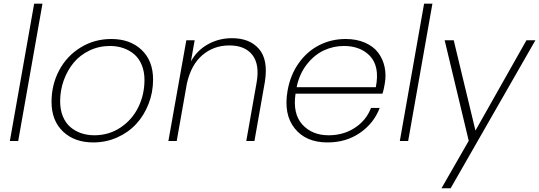

<svg xmlns="http://www.w3.org/2000/svg" viewBox="-20 -760 2906 1035"><path d="M33.2 0 164.1 -740.2H209L78.1 0Z M805.2 -331.1Q805.2 -262.2 780.8 -199.7Q756.3 -137.2 714.1 -91.6Q671.9 -45.9 611.6 -19Q551.3 7.8 482.9 7.8Q381.3 7.8 319.6 -51Q257.8 -109.9 257.8 -210.9Q257.8 -303.2 298.8 -380.6Q339.8 -458 414.3 -503.9Q488.8 -549.8 580.1 -549.8Q681.2 -549.8 743.2 -491.2Q805.2 -432.6 805.2 -331.1ZM304.2 -213.9Q304.2 -168.5 318.8 -132.8Q333.5 -97.2 359.1 -75.2Q384.8 -53.2 417.7 -42Q450.7 -30.8 488.8 -30.8Q566.9 -30.8 629.4 -72.3Q691.9 -113.8 725.3 -181.6Q758.8 -249.5 758.8 -329.1Q758.8 -374.5 743.9 -410.2Q729 -445.8 703.1 -467.8Q677.2 -489.7 644 -501Q610.8 -512.2 572.8 -512.2Q513.7 -512.2 462.6 -487.8Q411.6 -463.4 377.4 -422.4Q343.3 -381.3 323.7 -327.1Q304.2 -272.9 304.2 -213.9Z M1307.6 0 1363.3 -314.9Q1380.4 -412.1 1340.6 -463.6Q1300.8 -515.1 1216.3 -515.1Q1132.3 -515.1 1071 -462.9Q1009.8 -410.6 987.3 -309.1L932.6 0H887.7L984.4 -543H1029.3L1009.3 -429.2Q1043 -489.7 1102.1 -522Q1161.1 -554.2 1230.5 -554.2Q1276.9 -554.2 1313.2 -540.3Q1349.6 -526.4 1375.2 -497.3Q1400.9 -468.3 1409.2 -423.6Q1417.5 -378.9 1407.7 -317.9L1351.6 0Z M1835 -512.2Q1777.8 -512.2 1726.3 -488.5Q1674.8 -464.8 1634.3 -413.3Q1593.8 -361.8 1579.1 -290H2005.9Q2017.1 -347.2 2008.8 -388.9Q2000.5 -430.7 1974.6 -458Q1948.7 -485.4 1913.1 -498.8Q1877.4 -512.2 1835 -512.2ZM2026.9 -178.2Q1995.1 -95.2 1920.4 -43.7Q1845.7 7.8 1745.1 7.8Q1628.9 7.8 1568.4 -68.1Q1507.8 -144 1530.3 -272Q1545.4 -356.9 1590.8 -420.4Q1636.2 -483.9 1701.4 -516.8Q1766.6 -549.8 1843.3 -549.8Q1902.3 -549.8 1947.8 -529.8Q1993.2 -509.8 2018.6 -476.1Q2043.9 -442.4 2053.2 -399.4Q2062.5 -356.4 2054.2 -309.1Q2048.8 -275.9 2042 -254.9H1573.2Q1557.1 -147 1609.6 -88.9Q1662.1 -30.8 1752 -30.8Q1831.1 -30.8 1892.6 -70.8Q1954.1 -110.8 1980 -178.2Z M2135.3 0 2266.1 -740.2H2311L2180.2 0Z M2506.8 -1 2377 -543H2425.8L2543 -56.2L2817.9 -543H2866.2L2409.2 254.9H2359.9Z"/></svg>

Font: SVN-Poppins ExtraLight
Style: Italic
Weight: 200
Italic angle: -10°
Designer: Ninad Kale (Devanagari), Jonny Pinhorn (Latin)
Foundry: Indian Type Foundry
Version: Version 3.002 2017